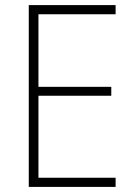

<svg xmlns="http://www.w3.org/2000/svg" viewBox="-20 -734 530 754"><path d="M434 0H93V-714H434V-678H131V-393H417V-358H131V-36H434Z"/></svg>

Font: Noto Sans Arabic SemCond ExtLt
Style: Regular
Weight: 200
Width: 4
Designer: Monotype Design Team, Nadine Chahine, Nizar Qandah and Khaled Hosny
Foundry: Monotype Imaging Inc.
Version: Version 2.012; ttfautohint (v1.8.4.7-5d5b)